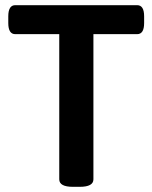

<svg xmlns="http://www.w3.org/2000/svg" viewBox="-20 -720 589 742"><path d="M262 2Q209 2 209 -27V-588H39Q12 -588 12 -631V-657Q12 -700 39 -700H510Q537 -700 537 -657V-631Q537 -588 510 -588H341V-27Q341 2 288 2Z"/></svg>

Font: Asap SemiBold
Style: Regular
Weight: 600
Designer: Pablo Cosgaya
Foundry: Omnibus-Type
Version: Version 3.001; ttfautohint (v1.8.3)